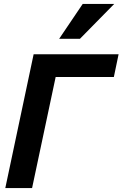

<svg xmlns="http://www.w3.org/2000/svg" viewBox="-20 -950 619 970"><path d="M261.2 -561 142.1 0H6.8L149.9 -675.8H579.1L555.2 -561ZM383.8 -753.9H278.8L397.9 -930.2H557.1Z"/></svg>

Font: Clear Sans
Style: Bold Italic
Weight: 700
Italic angle: -12°
Foundry: Intel Corporation
Version: Version 1.00